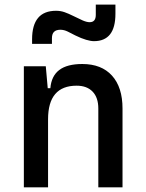

<svg xmlns="http://www.w3.org/2000/svg" viewBox="-20 -801 626 821"><path d="M400.4 0V-336.9Q400.4 -383.8 376 -409.2Q351.6 -434.6 307.6 -434.6Q185.5 -434.6 185.5 -291L155.3 -423.8H195.3Q199.7 -476.1 233.4 -501.7Q267.1 -527.3 332 -527.3Q414.1 -527.3 459 -477.5Q503.9 -427.7 503.9 -336.9V0ZM82 0V-517.6H175.8L185.5 -408.2V0ZM117.2 -613.3V-632.8Q117.2 -754.9 219.7 -754.9Q239.3 -754.9 256.3 -748.8Q273.4 -742.7 292 -733.4Q316.4 -721.2 333.7 -713.6Q351.1 -706.1 363.3 -706.1Q389.6 -706.1 389.6 -737.3V-781.2H473.6V-742.2Q473.6 -683.6 450.7 -654.3Q427.7 -625 381.8 -625Q368.2 -625 348.1 -630.9Q328.1 -636.7 302.2 -649.4Q286.1 -657.7 270 -665.8Q253.9 -673.8 238.3 -673.8Q220.2 -673.8 211.2 -665Q202.1 -656.2 202.1 -637.7V-613.3Z"/></svg>

Font: Cascadia Mono
Style: Regular
Weight: 400
Monospace: yes
Designer: Aaron Bell
Foundry: Saja Typeworks
Version: Version 2404.023